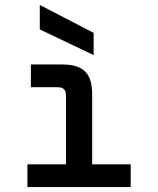

<svg xmlns="http://www.w3.org/2000/svg" viewBox="-20 -757 640 777"><path d="M91 0V-92H247V-371Q247 -404 215 -404H105V-496H234Q296 -496 324.5 -467.5Q353 -439 353 -377V-92H509V0ZM359 -534 141 -638V-737L359 -624Z"/></svg>

Font: DM Mono Medium
Style: Regular
Weight: 500
Designer: Colophon Foundry
Foundry: Colophon Foundry
Version: Version 1.000; ttfautohint (v1.8.2.53-6de2)